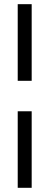

<svg xmlns="http://www.w3.org/2000/svg" viewBox="-20 -770 237 920"><path d="M64.9 129.9V-236.8H131.8V129.9ZM64.9 -382.8V-750H131.8V-382.8Z"/></svg>

Font: Arcon-Regular
Style: Regular
Weight: 400
Designer: M. Zarth
Foundry: martin zarth - visuelle & digitale kommunikation
Version: Version 1.131;PS 001.131;hotconv 1.0.70;makeotf.lib2.5.58329